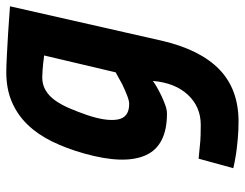

<svg xmlns="http://www.w3.org/2000/svg" viewBox="-106 -446 796 625"><g transform="rotate(-90 292.5 -133.0)"><path d="M354 -394Q330 -394 311.5 -383Q293 -372 279 -352.5Q265 -333 253.5 -306.5Q242 -280 231 -248Q210 -186 216.5 -148.5Q223 -111 267 -111Q278 -111 295.5 -118Q313 -125 330 -133Q349 -143 370 -155L425 -388Q412 -389 399 -391Q388 -392 375.5 -393Q363 -394 354 -394ZM210 245Q181 245 153.5 242.5Q126 240 105 237Q80 233 58 228L89 115Q110 117 130 119Q147 121 166 121.5Q185 122 199 122Q258 122 297 80Q336 38 342 -34Q336 -29 323 -21.5Q310 -14 294.5 -6.5Q279 1 263.5 6.5Q248 12 236 12Q131 12 100 -57.5Q69 -127 106 -258Q122 -315 145 -362Q168 -409 200 -442Q232 -475 274 -493Q316 -511 370 -511Q392 -511 428 -509Q464 -507 499 -505Q539 -502 585 -499L473 -5Q444 120 379.5 182.5Q315 245 210 245Z"/></g></svg>

Font: Panefresco 999wt
Style: Italic
Weight: 900
Version: Version 1.001